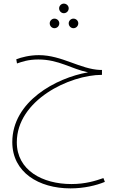

<svg xmlns="http://www.w3.org/2000/svg" viewBox="-20 -771 660 1062"><path d="M333 -698C348 -698 360 -710 360 -725C360 -739 348 -751 333 -751C319 -751 307 -739 307 -725C307 -710 319 -698 333 -698ZM281 -615C296 -615 308 -627 308 -642C308 -656 296 -668 281 -668C267 -668 255 -656 255 -642C255 -627 267 -615 281 -615ZM386 -615C401 -615 413 -627 413 -642C413 -656 401 -668 386 -668C372 -668 360 -656 360 -642C360 -627 372 -615 386 -615ZM370 271C444 271 512 255 560 235L552 214C509 229 453 247 375 247C215 247 73 171 73 16C73 -217 365 -357 544 -357V-384H535C424 -388 322 -466 195 -466C144 -466 98 -454 70 -443L74 -420C101 -429 135 -442 192 -442C306 -442 376 -389 467 -371C290 -340 48 -210 48 15C48 182 194 271 370 271Z"/></svg>

Font: Noto Sans Arabic UI Th
Style: Regular
Weight: 100
Designer: Monotype Design Team, Nadine Chahine and Nizar Qandah
Foundry: Monotype Imaging Inc.
Version: Version 2.010